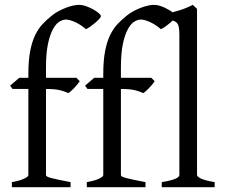

<svg xmlns="http://www.w3.org/2000/svg" viewBox="-20 -777 933 797"><path d="M651.4 0V-21Q672.4 -24.4 686.5 -28.1Q700.7 -31.7 709 -35.4Q717.3 -39.1 720.9 -43Q724.6 -46.9 724.6 -50.8V-632.8Q724.6 -654.8 721.7 -667Q718.8 -679.2 710.9 -685.1Q705.1 -689.5 696.8 -691.9Q691.9 -687 686 -682.1Q676.3 -673.8 665.8 -666.5Q655.3 -659.2 647.9 -655.8Q636.2 -666 624.3 -673.6Q612.3 -681.2 601.3 -686Q590.3 -690.9 580.8 -693.4Q571.3 -695.8 564.9 -695.8Q552.2 -695.8 537.8 -687.3Q523.4 -678.7 511 -656.2Q498.5 -633.8 490.2 -595.2Q481.9 -556.6 481.9 -496.1V-454.1H607.9L622.1 -439.9Q617.7 -433.1 611.1 -425.3Q604.5 -417.5 597.9 -410.6Q591.3 -403.8 585 -398.2Q578.6 -392.6 574.2 -390.6Q563 -396.5 542 -402.1Q521 -407.7 481.9 -407.7V-49.8Q481.9 -46.9 487.1 -43.9Q492.2 -41 504.4 -37.8Q516.6 -34.7 535.9 -30.5Q555.2 -26.4 584 -21V0H340.3V-21Q374 -26.9 391.4 -35.4Q408.7 -43.9 408.7 -49.8V-407.7H343.3L333 -421.4L371.1 -454.1H408.7V-469.2Q408.7 -526.9 416.5 -566.2Q424.3 -605.5 437.7 -632.6Q451.2 -659.7 468.8 -678Q486.3 -696.3 505.9 -711.9Q519 -722.7 534.7 -731Q550.3 -739.3 565.7 -745.1Q581.1 -751 595 -753.9Q608.9 -756.8 618.2 -756.8Q633.3 -756.8 649.4 -751Q665.5 -745.1 678.7 -737.3Q688.5 -731.9 696.3 -726.1Q709 -729.5 720.7 -732.9Q750 -741.2 780.3 -756.8L797.9 -740.2V-50.8Q797.9 -43.5 814.5 -35.6Q831.1 -27.8 871.1 -21V0ZM398.9 -710Q398.9 -706.1 391.8 -698.2Q384.8 -690.4 375 -682.1Q365.2 -673.8 354.7 -666.5Q344.2 -659.2 336.9 -655.8Q325.2 -666 313.2 -673.6Q301.3 -681.2 290.3 -686Q279.3 -690.9 269.8 -693.4Q260.3 -695.8 253.9 -695.8Q241.2 -695.8 226.8 -687.3Q212.4 -678.7 200 -656.2Q187.5 -633.8 179.2 -595.2Q170.9 -556.6 170.9 -496.1V-454.1H296.9L311 -439.9Q306.6 -433.1 300 -425.3Q293.5 -417.5 286.9 -410.6Q280.3 -403.8 273.9 -398.2Q267.6 -392.6 263.2 -390.6Q252 -396.5 231 -402.1Q210 -407.7 170.9 -407.7V-49.8Q170.9 -46.9 176 -43.9Q181.2 -41 193.4 -37.8Q205.6 -34.7 224.9 -30.5Q244.1 -26.4 272.9 -21V0H29.3V-21Q63 -26.9 80.3 -35.4Q97.7 -43.9 97.7 -49.8V-407.7H32.2L22 -421.4L60.1 -454.1H97.7V-469.2Q97.7 -526.9 105.5 -566.2Q113.3 -605.5 126.7 -632.6Q140.1 -659.7 157.7 -678Q175.3 -696.3 194.8 -711.9Q208 -722.7 223.6 -731Q239.3 -739.3 254.6 -745.1Q270 -751 283.9 -753.9Q297.9 -756.8 307.1 -756.8Q322.3 -756.8 338.4 -751Q354.5 -745.1 367.9 -737.5Q381.3 -730 390.1 -722.2Q398.9 -714.4 398.9 -710Z"/></svg>

Font: Gentium Plus Afr
Style: Regular
Weight: 400
Designer: J. Victor Gaultney, Annie Olsen, Iska Routamaa, Becca Hirsbrunner
Foundry: SIL International
Version: Version 5.000